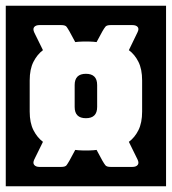

<svg xmlns="http://www.w3.org/2000/svg" viewBox="-40 -626 596 666"><path d="M536 -606V20H-20V-606ZM258 -482Q258 -482 244.8 -481.8Q231.5 -481.5 221 -480L201 -517Q195 -527.5 190.8 -533.2Q186.5 -539 172 -539H97Q84.5 -539 78.8 -532.5Q73 -526 79 -513L109 -452Q89 -437 76 -411.5Q63 -386 63 -347V-239Q63 -200 76 -174.5Q89 -149 109 -134L79 -73Q73 -60.5 78.8 -53.8Q84.5 -47 97 -47H172Q186.5 -47 190.8 -52.8Q195 -58.5 201 -69L221 -106Q231.5 -104.5 244.8 -104.2Q258 -104 258 -104Q258 -104 271.2 -104.2Q284.5 -104.5 295 -106L315 -69Q321 -58.5 325.5 -52.8Q330 -47 344 -47H419Q432 -47 437.5 -53.8Q443 -60.5 437 -73L407 -134Q427.5 -149 440.2 -174.5Q453 -200 453 -239V-347Q453 -386 440.2 -411.5Q427.5 -437 407 -452L437 -514Q443 -526 437.5 -532.5Q432 -539 419 -539H344Q330 -539 325.5 -533.2Q321 -527.5 315 -517L295 -480Q284.5 -481.5 271.2 -481.8Q258 -482 258 -482ZM258 -370Q297 -370 297 -331V-255Q297 -216 258 -216Q219 -216 219 -255V-331Q219 -370 258 -370Z"/></svg>

Font: Honk Rounded
Style: Regular
Weight: 400
Designer: Noopur Datye & Yesha Goshar
Foundry: Ek Type
Version: Version 1.000